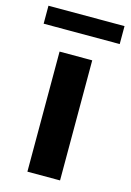

<svg xmlns="http://www.w3.org/2000/svg" viewBox="-149 -763 557 819"><g transform="rotate(15 129.0 -353.5)"><path d="M56.9 -530.3H201.1V0H56.9ZM296.4 -627.7H-39.5V-707H296.4Z"/></g></svg>

Font: Pretendard JP Variable
Style: Regular
Weight: 400
Designer: Base glyphs from Inter by Rasmus Andersson; Hangul glyphs from Noto Sans CJK(Source Han Sans) by Jang Soo-young and Kang
Foundry: Kil Hyung-jin
Version: Version 1.307;Glyphs 3.2 (3192)